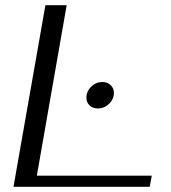

<svg xmlns="http://www.w3.org/2000/svg" viewBox="-20 -720 659 740"><path d="M155 -700H237L122 -43H565L557 0H32ZM313 -343Q313 -368 331.5 -386Q350 -404 375 -404Q394 -404 406.5 -392Q419 -380 419 -363Q419 -338 400.5 -320Q382 -302 357 -302Q338 -302 325.5 -313.5Q313 -325 313 -343Z"/></svg>

Font: Fahkwang Light
Style: Italic
Weight: 300
Italic angle: -10°
Version: Version 1.000; ttfautohint (v1.6)